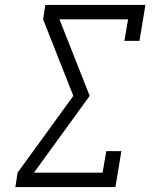

<svg xmlns="http://www.w3.org/2000/svg" viewBox="-20 -755 640 775"><path d="M42 0 51 -58 276 -368 154 -677 163 -735H567L543 -590H482L497 -677H220L342 -368L117 -58H394L409 -145H470L446 0Z"/></svg>

Font: Iosevka HT Light Extended
Style: Italic
Weight: 300
Width: 7
Italic angle: -9°
Monospace: yes
Designer: Belleve Invis
Foundry: Belleve Invis
Version: Version 32.3.0; ttfautohint (v1.8.4)